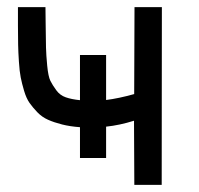

<svg xmlns="http://www.w3.org/2000/svg" viewBox="-20 -518 558 538"><path d="M433.6 -498Q433.6 -392.6 433.3 -249Q433.1 -105.5 433.1 0H356.4L355.5 -179.7Q314.9 -167 277.3 -163.1V-75.2H204.1V-161.6Q176.3 -163.6 154.1 -169.2Q131.8 -174.8 114.7 -182.4Q97.7 -189.9 84.7 -203.4Q71.8 -216.8 62.7 -229.7Q53.7 -242.7 47.6 -263.2Q41.5 -283.7 38.1 -300.8Q34.7 -317.9 33 -345Q31.2 -372.1 30.8 -392.8Q30.3 -413.6 30.3 -446.3V-487.3V-498H107.4Q107.4 -481.9 107.9 -453.1Q108.4 -405.8 108.9 -384.8Q109.4 -363.8 112.3 -333.7Q115.2 -303.7 121.1 -291.7Q127 -279.8 137.5 -265.4Q147.9 -251 164.1 -245.4Q180.2 -239.7 204.1 -237.3V-363.8H277.3V-237.8Q312.5 -242.2 356 -254.4L356.9 -498Z"/></svg>

Font: FantasqueSansM Nerd Font
Style: Regular
Weight: 400
Monospace: yes
Designer: Jany Belluz
Version: Version 1.8.0 ; ttfautohint (v1.8.2);Nerd Fonts 3.4.0